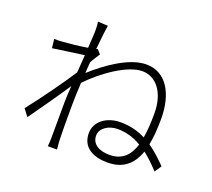

<svg xmlns="http://www.w3.org/2000/svg" viewBox="-132 -950 1265 1146"><g transform="rotate(20 500.0 -377.5)"><path d="M640 -54C577 -54 526 -79 526 -136C526 -182 577 -216 634 -216C689 -216 738 -201 786 -173C764 -101 721 -54 640 -54ZM359 -624 350 -621C357 -695 364 -754 368 -775L304 -778C308 -756 308 -733 308 -714C308 -703 305 -663 302 -611C248 -602 179 -595 147 -593C129 -591 112 -591 94 -592L100 -535C165 -545 257 -557 299 -563C296 -527 294 -489 291 -451C245 -378 125 -212 69 -143L103 -98C160 -178 235 -285 286 -362C283 -318 281 -282 281 -260C281 -161 280 -122 280 -27C280 -11 278 13 277 23H335C334 6 332 -12 331 -29C328 -114 329 -159 329 -255C329 -297 331 -347 334 -400C423 -494 563 -591 655 -591C741 -591 808 -513 808 -378C808 -322 805 -268 797 -222C750 -246 698 -260 638 -260C548 -260 480 -208 480 -134C480 -41 557 -7 643 -7C742 -7 799 -56 830 -144C862 -119 894 -89 927 -53L956 -96C920 -133 883 -167 843 -195C853 -243 857 -299 857 -363C857 -515 794 -637 664 -637C554 -637 422 -540 338 -464C339 -488 341 -512 343 -535C356 -557 370 -580 382 -598Z"/></g></svg>

Font: Noto Sans CJK Light
Style: Regular
Weight: 300
Designer: Ryoko NISHIZUKA (kana & ideographs); Paul D. Hunt (Latin, Greek & Cyrillic); Wenlong ZHANG (bopomofo); Sandoll Communica
Foundry: Adobe Systems Incorporated
Version: Version 1.000;PS 1;hotconv 1.0.78;makeotf.lib2.5.61930